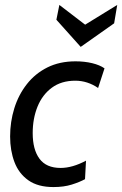

<svg xmlns="http://www.w3.org/2000/svg" viewBox="-20 -748 495 778"><path d="M196.5 10Q133.5 10 94.8 -17.5Q56 -45 38.5 -91.5Q21 -138 21 -195Q21 -254.5 38 -309.2Q55 -364 88.8 -407Q122.5 -450 172 -474.8Q221.5 -499.5 286 -499.5Q322.5 -499.5 353.5 -492Q384.5 -484.5 403.5 -471L377.5 -391.5Q356.5 -406 333.2 -413.5Q310 -421 285 -421Q228.5 -421 190 -392.5Q151.5 -364 132 -315.8Q112.5 -267.5 112.5 -208.5Q112.5 -142 140 -104.8Q167.5 -67.5 225.5 -67.5Q273.5 -67.5 328.5 -97L324.5 -22Q302.5 -10 270.5 0Q238.5 10 196.5 10ZM307 -558 208.5 -668 220.5 -728 325 -648 455 -728 442.5 -653.5Z"/></svg>

Font: Cabin
Style: Italic
Weight: 400
Width: 4
Italic angle: -10°
Designer: Pablo Impallari
Foundry: Pablo Impallari. http://www.impallari.com Igino Marini. http://www.ikern.com
Version: Version 3.001